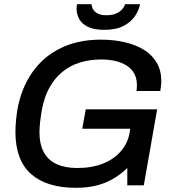

<svg xmlns="http://www.w3.org/2000/svg" viewBox="-20 -888 835 920"><path d="M344 12Q204 12 129 -54Q54 -120 54 -256Q54 -282 56.5 -308.5Q59 -335 63 -361Q82 -467 135.5 -542.5Q189 -618 272 -658Q355 -698 463 -698Q526 -698 579 -685.5Q632 -673 671 -648.5Q710 -624 731.5 -586.5Q753 -549 753 -499Q753 -488 751.5 -476.5Q750 -465 748 -452H634Q635 -459 635.5 -466.5Q636 -474 636 -480Q636 -512 623.5 -535Q611 -558 588 -573Q565 -588 534 -595.5Q503 -603 466 -603Q409 -603 361.5 -588Q314 -573 277.5 -542.5Q241 -512 216.5 -467.5Q192 -423 181 -363Q178 -344 175.5 -329Q173 -314 172 -301.5Q171 -289 170 -278.5Q169 -268 169 -257Q169 -197 190 -158.5Q211 -120 251.5 -101.5Q292 -83 350 -83Q421 -83 474.5 -104.5Q528 -126 561 -165.5Q594 -205 602 -257L604 -271H374L391 -364H733L669 0H590V-83Q557 -51 519 -29.5Q481 -8 437.5 2Q394 12 344 12ZM479 -745Q430 -745 401 -759.5Q372 -774 359.5 -797Q347 -820 347 -846Q347 -851 347.5 -857Q348 -863 349 -868H419Q419 -865 419.5 -862Q420 -859 421 -856Q423 -847 430 -837.5Q437 -828 451.5 -821.5Q466 -815 490 -815Q520 -815 538.5 -824Q557 -833 567 -845.5Q577 -858 580 -868H651Q646 -839 626.5 -810.5Q607 -782 571.5 -763.5Q536 -745 479 -745Z"/></svg>

Font: Archivo SemiBold Medium
Style: Italic
Weight: 500
Italic angle: -10°
Version: Version 2.001